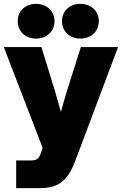

<svg xmlns="http://www.w3.org/2000/svg" viewBox="-20 -756 623 980"><path d="M62.5 204.1H187C276.9 204.1 326.2 166 362.8 68.4L582.5 -515.6H392.6L320.8 -289.1C310.1 -254.4 300.3 -219.7 291 -184.6L261.2 -289.1L191.4 -515.6H-0.5L197.8 -0.5L192.9 13.7C180.7 50.8 173.3 63 137.7 63H62.5ZM390.1 -559.1C444.8 -559.1 484.4 -595.7 484.4 -647.9C484.4 -699.7 444.8 -736.3 390.1 -736.3C335.4 -736.3 296.4 -699.7 296.4 -647.9C296.4 -595.7 335.4 -559.1 390.1 -559.1ZM163.6 -559.1C218.8 -559.1 258.3 -595.7 258.3 -647.9C258.3 -699.7 218.8 -736.3 163.6 -736.3C109.4 -736.3 70.3 -699.7 70.3 -647.9C70.3 -595.7 109.4 -559.1 163.6 -559.1Z"/></svg>

Font: Raveo Display Display ExtraBold
Style: Regular
Weight: 800
Designer: Jakub Foglar, Rasmus Andersson (Inter)
Foundry: Jakubfoglar.com
Version: Version 1.100;Glyphs 3.2.3 (3260)